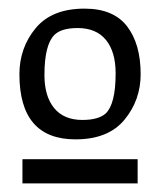

<svg xmlns="http://www.w3.org/2000/svg" viewBox="-20 -750 371 445"><path d="M32 -325V-381H299V-325ZM306 -578Q306 -518 268.5 -472.5Q231 -427 155 -427Q25 -427 25 -578Q25 -639 62.5 -684.5Q100 -730 176 -730Q243 -730 274.5 -689Q306 -648 306 -578ZM160 -685Q122 -685 106 -669Q83 -646 83 -576Q83 -527 105.5 -499.5Q128 -472 171 -472Q208 -472 225 -487Q248 -509 248 -580Q248 -630 225.5 -657.5Q203 -685 160 -685Z"/></svg>

Font: Enriqueta
Style: Regular
Weight: 400
Designer: Viviana Monsalve, Gustavo Ibarra
Foundry: Viviana Monsalve, Gustavo Ibarra
Version: Version 1.002